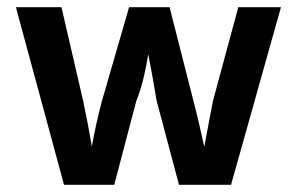

<svg xmlns="http://www.w3.org/2000/svg" viewBox="-20 -511 818 531"><path d="M296 0 357 -232C374 -274 382 -314 390 -361C399 -316 406 -275 413 -233L475 0H619L757 -491H639L569 -232C561 -189 553 -150 545 -105C536 -146 526 -190 515 -232L449 -491H337L262 -232C251 -191 242 -150 234 -106C227 -147 219 -190 210 -232L150 -491H24L157 0Z"/></svg>

Font: Falling Sky
Style: Med
Weight: 500
Designer: Paul D. Hunt
Foundry: Adobe Systems Incorporated
Version: Version 1.02